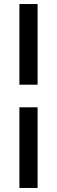

<svg xmlns="http://www.w3.org/2000/svg" viewBox="-20 -750 282 950"><path d="M76 -331V-730H166V-331ZM76 180V-219H166V180Z"/></svg>

Font: MuseoModerno
Style: Regular
Weight: 400
Designer: Pablo Cosgaya, Héctor Gatti, Marcela Romero, and the Authors of The MuseoModerno Project.
Foundry: Omnibus-Type Team
Version: Version 1.001